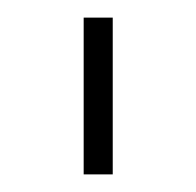

<svg xmlns="http://www.w3.org/2000/svg" viewBox="-20 -830 223 218"><path d="M75 -632V-810H108V-632Z"/></svg>

Font: Poiret One
Style: Regular
Weight: 400
Designer: Denis Masharov
Foundry: Denis Masharov
Version: Version 1.001